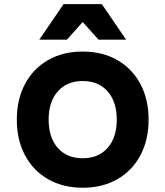

<svg xmlns="http://www.w3.org/2000/svg" viewBox="-20 -878 790 917"><path d="M60.3 -306.6Q60.3 -403.4 99.6 -477.1Q138.9 -550.8 209.9 -591.3Q280.9 -631.8 374.9 -631.8Q468.9 -631.8 540 -591.3Q611.1 -550.8 650.4 -477.1Q689.7 -403.4 689.7 -306.6Q689.7 -209.7 650.4 -136Q611.1 -62.3 540.1 -21.9Q469.1 18.6 375.1 18.6Q281.1 18.6 210 -21.9Q138.9 -62.3 99.6 -136Q60.3 -209.7 60.3 -306.6ZM537.7 -306.6Q537.7 -391.8 494.2 -441.4Q450.7 -491 375.1 -491Q299.5 -491 255.9 -441.4Q212.3 -391.8 212.3 -306.6Q212.3 -221.3 255.8 -171.8Q299.3 -122.2 374.9 -122.2Q450.5 -122.2 494.1 -171.8Q537.7 -221.3 537.7 -306.6ZM283.7 -858.4H466.3L582.2 -688.7H450.6L328.2 -824.8H421.8L299.4 -688.7H167.8Z"/></svg>

Font: Martian Mono sWd Rg
Style: Regular
Weight: 400
Width: 6
Monospace: yes
Designer: Roman Shamin
Foundry: Evil Martians
Version: Version 1.000